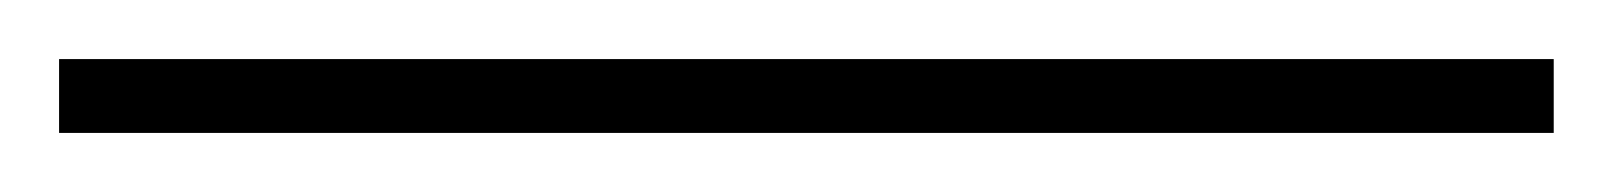

<svg xmlns="http://www.w3.org/2000/svg" viewBox="-23 -805 546 65"><path d="M503 -760V-785H-3V-760Z"/></svg>

Font: Noto Sans Ethiopic Thin
Style: Regular
Weight: 100
Designer: Monotype Design Team
Foundry: Monotype Imaging Inc.
Version: Version 2.102